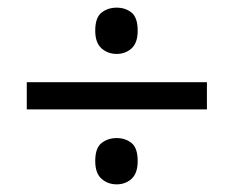

<svg xmlns="http://www.w3.org/2000/svg" viewBox="-20 -603 612 502"><path d="M285 -462Q262 -462 245.5 -476.5Q229 -491 229 -523Q229 -557 245.5 -570Q262 -583 285 -583Q308 -583 324 -570Q340 -557 340 -523Q340 -491 324 -476.5Q308 -462 285 -462ZM50 -317V-388H521V-317ZM285 -121Q262 -121 245.5 -135.5Q229 -150 229 -182Q229 -216 245.5 -229Q262 -242 285 -242Q308 -242 324 -229Q340 -216 340 -182Q340 -150 324 -135.5Q308 -121 285 -121Z"/></svg>

Font: Noto Serif Ottoman Siyaq
Style: Regular
Weight: 400
Designer: Sérgio Martins
Version: Version 1.005; ttfautohint (v1.8.4.7-5d5b)